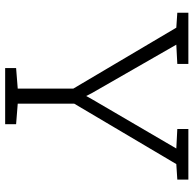

<svg xmlns="http://www.w3.org/2000/svg" viewBox="-23 -728 751 745"><g transform="rotate(90 352.5 -355.5)"><path d="M244.1 0V-42.5L323.7 -48.8V-264.6L87.4 -664.1L29.3 -668V-710.9H228V-668L153.3 -664.1L341.3 -336.4L352.5 -314.5L353 -315.4L364.7 -336.4L556.2 -664.1L480.5 -668V-710.9H676.8V-668L616.7 -664.1L382.3 -268.1V-48.8L461.9 -42.5V0Z"/></g></svg>

Font: Roboto Slab LO Light
Style: Regular
Weight: 300
Designer: Google
Version: Version 2.000